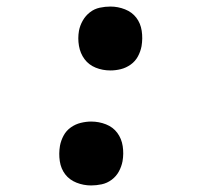

<svg xmlns="http://www.w3.org/2000/svg" viewBox="-20 -558 640 586"><path d="M317 -343Q293 -343 272 -351.5Q251 -360 238 -377.5Q225 -395 221 -418Q217 -441 221 -464Q224 -480 232.5 -495Q241 -510 254.5 -520.5Q268 -531 284.5 -534.5Q301 -538 317 -538Q340 -538 361.5 -529.5Q383 -521 396 -504Q409 -487 412.5 -464Q416 -441 412 -417Q409 -401 401 -386Q393 -371 379 -361Q365 -351 349 -347Q333 -343 317 -343ZM258 8Q235 8 213.5 -0.5Q192 -9 179 -26Q166 -43 162.5 -66Q159 -89 163 -113Q166 -129 174 -144Q182 -159 196 -169Q210 -179 226.5 -183Q243 -187 258 -187Q282 -187 303.5 -178.5Q325 -170 338 -152.5Q351 -135 354.5 -112Q358 -89 354 -66Q351 -50 343 -35Q335 -20 321 -9.5Q307 1 290.5 4.5Q274 8 258 8Z"/></svg>

Font: Iosevka Curly Extended Oblique
Style: Bold
Weight: 700
Width: 7
Italic angle: -9°
Monospace: yes
Designer: Belleve Invis
Foundry: Belleve Invis
Version: Version 11.1.0; ttfautohint (v1.8.3)